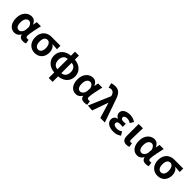

<svg xmlns="http://www.w3.org/2000/svg" viewBox="428 -2658 4704 4704"><g transform="rotate(45 2780.0 -305.5)"><path d="M266 14C334 14 387 -19 426 -85H430C444 -14 490 14 565 14C607 14 637 6 656 -4L638 -113C625 -108 612 -106 601 -106C569 -106 546 -121 546 -158C546 -248 589 -425 618 -560H474L454 -453H450C415 -539 356 -574 291 -574C161 -574 44 -463 44 -275C44 -93 133 14 266 14ZM300 -107C235 -107 194 -162 194 -277C194 -398 253 -453 312 -453C359 -453 398 -422 423 -341L416 -242C410 -168 356 -107 300 -107Z M969 14C1116 14 1223 -86 1223 -251C1223 -342 1188 -412 1128 -445V-450C1188 -448 1231 -445 1293 -438V-560H976C838 -560 708 -467 708 -274C708 -88 826 14 969 14ZM971 -106C903 -106 858 -168 858 -274C858 -390 904 -440 971 -440C1043 -440 1083 -360 1083 -265C1083 -165 1039 -106 971 -106Z M1350 -280C1350 -100 1493 1 1648 9V201H1783V10C1937 2 2081 -100 2081 -280C2081 -460 1939 -562 1783 -569V-710H1648V-569C1493 -561 1350 -460 1350 -280ZM1783 -459C1872 -455 1931 -392 1931 -280C1931 -169 1869 -105 1783 -101ZM1500 -280C1500 -392 1562 -455 1648 -459V-101C1562 -105 1500 -169 1500 -280Z M2391 14C2459 14 2512 -19 2551 -85H2555C2569 -14 2615 14 2690 14C2732 14 2762 6 2781 -4L2763 -113C2750 -108 2737 -106 2726 -106C2694 -106 2671 -121 2671 -158C2671 -248 2714 -425 2743 -560H2599L2579 -453H2575C2540 -539 2481 -574 2416 -574C2286 -574 2169 -463 2169 -275C2169 -93 2258 14 2391 14ZM2425 -107C2360 -107 2319 -162 2319 -277C2319 -398 2378 -453 2437 -453C2484 -453 2523 -422 2548 -341L2541 -242C2535 -168 2481 -107 2425 -107Z M2963 12 3109 -401H3114L3235 0H3392L3190 -575C3141 -738 3073 -812 2949 -812C2886 -812 2855 -803 2821 -789L2854 -670C2878 -681 2898 -689 2932 -689C2983 -689 3024 -652 3042 -582L3046 -565L2805 0Z M3696 14C3768 14 3831 -1 3902 -53L3843 -146C3798 -111 3750 -99 3711 -99C3629 -99 3585 -127 3585 -172C3585 -218 3617 -239 3684 -239C3714 -239 3746 -236 3778 -234V-341C3752 -339 3725 -336 3702 -336C3640 -336 3610 -358 3610 -396C3610 -436 3649 -460 3706 -460C3751 -460 3795 -447 3834 -420L3889 -515C3834 -552 3766 -574 3699 -574C3576 -574 3466 -525 3466 -416C3466 -369 3494 -316 3552 -297V-292C3486 -275 3441 -234 3441 -158C3441 -46 3554 14 3696 14Z M4149 14C4193 14 4217 6 4239 -4L4221 -112C4209 -108 4196 -106 4187 -106C4157 -106 4142 -117 4142 -152C4142 -257 4149 -423 4152 -560H4004V-159C4004 -54 4038 14 4149 14Z M4520 14C4588 14 4641 -19 4680 -85H4684C4698 -14 4744 14 4819 14C4861 14 4891 6 4910 -4L4892 -113C4879 -108 4866 -106 4855 -106C4823 -106 4800 -121 4800 -158C4800 -248 4843 -425 4872 -560H4728L4708 -453H4704C4669 -539 4610 -574 4545 -574C4415 -574 4298 -463 4298 -275C4298 -93 4387 14 4520 14ZM4554 -107C4489 -107 4448 -162 4448 -277C4448 -398 4507 -453 4566 -453C4613 -453 4652 -422 4677 -341L4670 -242C4664 -168 4610 -107 4554 -107Z M5223 14C5370 14 5477 -86 5477 -251C5477 -342 5442 -412 5382 -445V-450C5442 -448 5485 -445 5547 -438V-560H5230C5092 -560 4962 -467 4962 -274C4962 -88 5080 14 5223 14ZM5225 -106C5157 -106 5112 -168 5112 -274C5112 -390 5158 -440 5225 -440C5297 -440 5337 -360 5337 -265C5337 -165 5293 -106 5225 -106Z"/></g></svg>

Font: Noto Sans KR Bold
Style: Regular
Weight: 700
Designer: Ryoko NISHIZUKA  (kana & ideographs); Paul D. Hunt (Latin, Greek & Cyrillic); Wenlong ZHANG  (bopomofo); Sandoll Communi
Foundry: Adobe Systems Incorporated
Version: Version 1.004;PS 1.004;hotconv 1.0.82;makeotf.lib2.5.63406